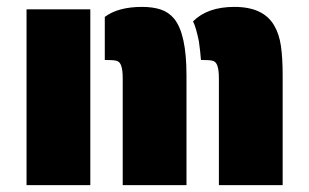

<svg xmlns="http://www.w3.org/2000/svg" viewBox="-20 -537 897 557"><path d="M336 -311Q336 -335 331 -348Q327 -358 318.5 -360.5Q310 -363 289 -363H284V-488Q323 -517 392 -517Q423 -517 446 -509.5Q469 -502 485 -483Q521 -439 521 -319V0H336ZM615 -311Q615 -335 610 -348Q606 -358 597.5 -360.5Q589 -363 568 -363H563Q561 -389 557 -417Q549 -457 540 -475Q582 -517 660 -517Q745 -517 776 -462Q790 -438 795 -403.5Q800 -369 800 -319V0H615ZM57 -510H242V0H57Z"/></svg>

Font: Saira Stencil
Style: Regular
Weight: 400
Designer: Hector Gatti with collaboration of the Omnibus-Type team
Foundry: Omnibus-Type
Version: Version 1.003